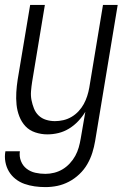

<svg xmlns="http://www.w3.org/2000/svg" viewBox="-34 -540 529 783"><path d="M151 223Q129 223 107.5 220Q86 217 66 210Q46 203 29.5 190Q13 177 2.5 159.5Q-8 142 -12 120.5Q-16 99 -12 77H47Q44 98 51.5 117Q59 136 74.5 148Q90 160 110 164.5Q130 169 151 169Q169 169 187 164.5Q205 160 221 150.5Q237 141 250.5 126.5Q264 112 273 95.5Q282 79 287 61.5Q292 44 295 26L314 -84Q302 -64 285 -46Q268 -28 247.5 -15.5Q227 -3 204.5 2.5Q182 8 159 8Q134 8 110 0Q86 -8 70 -25Q54 -42 45 -65Q36 -88 33.5 -113Q31 -138 32.5 -163.5Q34 -189 38 -215L89 -520H149L97 -206Q94 -187 92.5 -168Q91 -149 94.5 -131.5Q98 -114 104.5 -97.5Q111 -81 123.5 -69Q136 -57 153.5 -51.5Q171 -46 190 -46Q207 -46 224.5 -50Q242 -54 258 -63.5Q274 -73 286.5 -86.5Q299 -100 307.5 -115.5Q316 -131 321.5 -148Q327 -165 330 -182L386 -520H446L354 35Q350 59 342.5 83Q335 107 322 129.5Q309 152 289.5 170.5Q270 189 247 201Q224 213 200 218Q176 223 151 223Z"/></svg>

Font: Iosevka QP Light
Style: Italic
Weight: 300
Italic angle: -9°
Designer: Belleve Invis
Foundry: Belleve Invis
Version: Version 20.0.0; ttfautohint (v1.8.4)